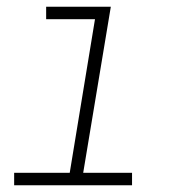

<svg xmlns="http://www.w3.org/2000/svg" viewBox="-20 -550 540 570"><path d="M22 0V-37H187L262 -493H117V-530H309L227 -37H372V0Z"/></svg>

Font: Iosevka Curly XLtObl
Style: Regular
Weight: 200
Italic angle: -9°
Monospace: yes
Designer: Belleve Invis
Foundry: Belleve Invis
Version: Version 11.1.0; ttfautohint (v1.8.3)